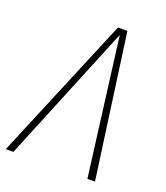

<svg xmlns="http://www.w3.org/2000/svg" viewBox="-141 -770 740 858"><g transform="rotate(20 229.5 -341.0)"><path d="M316.9 -682.1 411.1 0H375L291 -653.8L22.9 0H-13.2L272 -682.1Z"/></g></svg>

Font: Fira Sans Compressed UltraLight
Style: Italic
Weight: 200
Width: 3
Italic angle: -8°
Designer: Carrois Corporate & Edenspiekermann AG
Foundry: Carrois Corporate GbR & Edenspiekermann AG
Version: Version 4.203;PS 004.203;hotconv 1.0.88;makeotf.lib2.5.64775